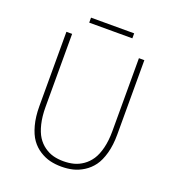

<svg xmlns="http://www.w3.org/2000/svg" viewBox="-141 -884 912 1005"><g transform="rotate(20 315.0 -381.0)"><path d="M98.1 -246.1V-660.2H129.9V-253.9Q129.9 -200.7 139.9 -159.4Q149.9 -118.2 166.7 -92Q183.6 -65.9 207.8 -48.8Q231.9 -31.7 257.8 -24.9Q283.7 -18.1 314 -18.1Q344.7 -18.1 371.3 -24.9Q397.9 -31.7 422.4 -48.8Q446.8 -65.9 464.1 -92Q481.4 -118.2 491.7 -159.4Q502 -200.7 502 -253.9V-660.2H532.2V-246.1Q532.2 -187 519.5 -141.1Q506.8 -95.2 486.1 -66.9Q465.3 -38.6 436.3 -20.3Q407.2 -2 377.4 5.1Q347.7 12.2 314 12.2Q280.3 12.2 250.7 5.1Q221.2 -2 192.4 -20.3Q163.6 -38.6 143.3 -66.9Q123 -95.2 110.6 -141.1Q98.1 -187 98.1 -246.1ZM193.8 -746.1V-773.9H434.1V-746.1Z"/></g></svg>

Font: Source Sans 3 ExtraLight
Style: Regular
Weight: 200
Designer: Paul D. Hunt
Foundry: Adobe
Version: Version 3.052;hotconv 1.1.0;makeotfexe 2.6.0